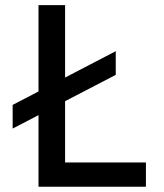

<svg xmlns="http://www.w3.org/2000/svg" viewBox="-20 -713 626 733"><path d="M28.3 -222.2 127 -273.4V0H537.1V-92.8H228.5V-326.7L421.9 -427.2V-517.6L228.5 -417V-693.4H127V-363.8L28.3 -312.5Z"/></svg>

Font: CaskaydiaCove Nerd Font
Style: Regular
Weight: 400
Designer: Aaron Bell
Foundry: Saja Typeworks
Version: Version 2111.1;Nerd Fonts 2.3.3